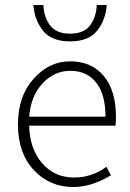

<svg xmlns="http://www.w3.org/2000/svg" viewBox="-20 -738 523 770"><path d="M274 12Q179 12 115.5 -56Q52 -124 52 -239Q52 -352 114.5 -422Q177 -492 261 -492Q347 -492 396 -433.5Q445 -375 445 -270Q445 -246 443 -234H97Q99 -142 148.5 -84Q198 -26 278 -26Q347 -26 407 -69L425 -35Q347 12 274 12ZM97 -270H403Q403 -360 365.5 -407Q328 -454 262 -454Q198 -454 151 -404Q104 -354 97 -270ZM114 -718H154Q156 -669 181 -636Q206 -603 261 -603Q316 -603 341 -636Q366 -669 368 -718H408Q404 -659 370 -615.5Q336 -572 261 -572Q186 -572 152 -615.5Q118 -659 114 -718Z"/></svg>

Font: Toshiba Sans Light
Style: Regular
Weight: 300
Designer: Paul D. Hunt
Foundry: Toshiba Corporation
Version: Version 2.020;PS 2.0;hotconv 1.0.86;makeotf.lib2.5.63406